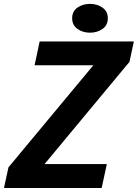

<svg xmlns="http://www.w3.org/2000/svg" viewBox="-33 -946 694 966"><path d="M191.5 -120.5H504.5L478.5 0H-13L9.5 -104L436.5 -617.5H141L166.5 -737.5H640.5L618.5 -635L192 -121.5ZM420 -781.5Q383.5 -781.5 356.8 -800.5Q330 -819.5 330 -854Q330 -889 356.8 -907.8Q383.5 -926.5 420 -926.5Q455.5 -926.5 482.5 -907.8Q509.5 -889 509.5 -854Q509.5 -819 482.5 -800.2Q455.5 -781.5 420 -781.5Z"/></svg>

Font: Epilogue
Style: Bold Italic
Weight: 700
Italic angle: -12°
Designer: Tyler Finck
Foundry: Etcetera Type Co
Version: Version 2.111; ttfautohint (v1.8.3)